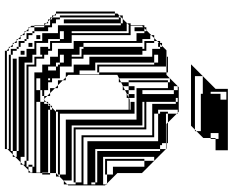

<svg xmlns="http://www.w3.org/2000/svg" viewBox="-103 -837 948 782"><g transform="rotate(90 371.0 -446.0)"><path d="M363 -552V-680H347V-696H331V-680H347V-552ZM403 -656V-688H395V-696H379V-688H395V-656ZM435 -656H443V-648H435ZM315 -648H307V-656H315ZM587 -600H555V-616H443V-624H435V-648H563V-632H571V-624H587ZM211 -648H243V-650H211ZM595 -560V-592H587V-560ZM531 -560V-592H395V-568H507V-560ZM635 -552H627V-560H635ZM147 -496V-528H91V-556L85 -550V-528H107V-520H91V-528H85V-504H123V-496ZM595 -464V-496H587V-464ZM211 -464V-496H203V-464ZM467 -432V-464H443V-432ZM467 -400V-432H443V-400ZM691 -400H627V-408H691ZM595 -400H587V-368H595ZM211 -368V-400H203V-368ZM467 -368V-400H443V-368ZM275 -368H243V-376H275ZM467 -336V-368H443V-336ZM43 -312V-328H35V-312ZM467 -304V-336H443V-304ZM731 -312V-328H555V-600H587V-592H595V-624H587V-648H563V-650H485L479 -656H443V-692L439 -696H427V-616H443V-600H539V-312ZM467 -272V-304H443V-272ZM723 -272H499V-280H723ZM123 -264H115V-280H123V-272H147V-304H123V-296H115V-312H123V-304H147V-336H123V-328H115V-344H123V-336H147V-368H123V-360H115V-376H123V-368H147V-400H123V-392H115V-408H123V-400H147V-432H123V-424H115V-440H123V-432H147V-464H123V-456H115V-472H123V-464H147V-496H123V-488H115V-496H83V-498L75 -490V-488H107V-264H155V-240H179V-272H123ZM219 -264H211V-280H219V-272H243V-304H219V-296H211V-304H179V-312H171V-296H203V-264H251V-240H275V-272H219ZM467 -272H443V-240H467ZM235 -232H203V-216H235ZM267 -168V-200H251V-208H243V-216H235V-200H251V-168ZM339 -176V-196L327 -208H299V-184H315V-176ZM395 -152H403V-168L395 -160ZM139 -120H123V-136H139ZM171 -88H155V-104H171ZM651 -56H641L651 -66V-72H635V-80H243V-88H635V-80H659V-88H651V-104H659V-88H673L651 -66ZM139 -88V-80H147V-72H155V-56H147V-72H139V-80H115V-88ZM203 -56H187V-72H203ZM115 -176V-208H59V-200H51V-216H35V-200H43V-192L67 -168H75V-160L85 -150V-144H107V-112H115V-104H123V-88H115V-104H107V-112H91V-144H85V-112H91V-94L97 -88H107V-78L113 -72H123V-62L129 -56H139V-46L145 -40H155V-30L161 -24H171V-14L177 -8H187V0H585L587 -2V-8H203V-16H179V-24H203V-16H595V-24H219V-40H595V-24H609L587 -2V8H187V0H185L177 -8H171V-14L161 -24H155V-30L145 -40H139V-46L129 -56H123V-62L113 -72H107V-78L97 -88H91V-94L85 -100V-112H83V-152H75V-160L67 -168H59V-176H51V-184H43V-192L35 -200H27V-440H35V-424H43V-440H35V-450L43 -458V-472H57L43 -458V-456H51V-216H59V-208H83V-240H59V-272H75V-240H83V-272H59V-304H75V-272H83V-304H59V-336H75V-304H83V-336H59V-368H75V-336H83V-368H59V-400H75V-368H83V-400H59V-432H75V-400H83V-432H59V-456H51V-464H75V-432H83V-464H75V-472H57L75 -490V-504H83V-560H91V-568H103L95 -560H107V-528H115V-560H107V-568H103L123 -588V-600H135L123 -588V-584H139V-552H155V-312H171V-552H203V-528H211V-560H187V-552H179V-560H147V-568H187V-560H211V-592H155V-584H147V-600H135L147 -612V-624H155V-632H167L159 -624H171V-616H155V-620L147 -612V-600H155V-592H179V-624H171V-632H167L185 -650H211V-656H275V-650H243V-648H251V-624H275V-650H285L335 -700H435L439 -696H443V-692L479 -656H563V-650H585L685 -550V-450L727 -408H731V-404L735 -400V-250L731 -246V-232H717L731 -246V-280H723V-304H507V-296H499V-312H507V-304H531V-336H507V-328H499V-344H507V-336H531V-368H507V-360H499V-376H507V-368H531V-400H507V-392H499V-408H507V-400H531V-432H507V-424H499V-440H507V-432H531V-464H507V-456H499V-472H507V-464H531V-496H507V-488H499V-504H507V-496H531V-528H507V-520H499V-536H507V-528H531V-560H507V-552H499V-560H395V-552H491V-264H715V-232H717L699 -214V-200H685L699 -214V-216H691V-240H443V-216H691V-208H435V-200H685V-176H691V-144H685V-176H427V-184H419L435 -200H427V-496H379V-488H363V-489L377 -496H363V-520H379V-497L385 -500H427V-504H395V-520H443V-464H467V-528H315V-520H307V-536H315V-528H339V-560H315V-552H307V-568H315V-560H339V-592H315V-584H307V-600H315V-592H339V-624H315V-616H307V-632H315V-624H339V-656H315V-664H299V-457L285 -450V-250L295 -240H307V-228L327 -208H339V-196L359 -176H371V-164L383 -152H387L385 -150L383 -152H371V-164L359 -176H315V-168H307V-176H299V-168H347V-152H371V-144H347V-136H395V-120H683V-136H395V-152H387L395 -160V-168H403V-176H411V-184H419L411 -176H427V-168H411V-176L403 -168H683V-144H685V-100L683 -98V-88H673L683 -98V-104H659V-112H251V-104H243V-112H211V-120H251V-112H275V-144H219V-120H211V-144H203V-136H171V-168H203V-152H219V-144H243V-176H187V-168H179V-176H147V-184H187V-176H211V-208H155V-200H147V-216H139V-168H155V-120H203V-104H235V-72H619V-56H641L619 -34V-24H609L619 -34V-40H595V-48H211V-80H179V-112H147V-144H91V-152H83V-168H107V-144H115V-176H91V-168H83V-176H59V-184H51V-200H75V-184H91V-176ZM403 -624V-656H395V-624ZM315 -632H307V-648H315ZM235 -616H203V-600H235ZM315 -600H307V-616H315ZM403 -624H395V-592H403ZM275 -592V-624H251V-592ZM251 -568H243V-584H251ZM155 -584H147V-568H155ZM315 -568H307V-584H315ZM595 -528V-560H587V-528ZM635 -536H627V-552H635ZM251 -536H243V-552H251ZM315 -536H307V-552H315ZM507 -536H499V-552H507ZM635 -504H627V-520H635ZM315 -504H307V-520H315ZM251 -504H243V-520H251ZM507 -504H499V-520H507ZM595 -496V-528H587V-496ZM211 -496V-528H203V-496ZM251 -472H243V-488H251ZM347 -472H331V-473L347 -481V-496H331V-520H347V-496H363V-489L347 -481ZM123 -472H115V-488H123ZM507 -472H499V-488H507ZM635 -472H627V-488H635ZM315 -456H299V-457L315 -465V-496H307V-504H315V-496H331V-473L315 -465ZM43 -408V-424H35V-408ZM595 -432V-464H587V-432ZM211 -432V-464H203V-432ZM507 -440H499V-456H507ZM251 -440H243V-456H251ZM635 -440H627V-456H635ZM123 -440H115V-456H123ZM43 -376V-392H35V-376ZM635 -424V-408H627V-424ZM251 -408H243V-424H251ZM123 -408H115V-424H123ZM507 -408H499V-424H507ZM43 -392V-408H35V-392ZM595 -400V-432H587V-400ZM211 -400V-432H203V-400ZM635 -424H627V-440H635V-432H659V-464H635V-456H627V-472H635V-464H659V-496H635V-488H627V-504H635V-496H659V-528H635V-520H627V-536H635V-528H659V-560H635V-600H619V-392H731V-404L727 -408H691V-432H635ZM43 -360V-376H35V-360ZM123 -376H115V-392H123ZM507 -376H499V-392H507ZM251 -392V-376H243V-392ZM43 -344V-360H35V-344ZM283 -296V-376H275V-400H251V-392H243V-408H251V-400H275V-432H251V-424H243V-440H251V-432H275V-464H251V-456H243V-472H251V-464H275V-496H251V-488H243V-504H251V-496H275V-528H251V-520H243V-536H251V-528H275V-560H251V-552H243V-568H251V-560H275V-592H251V-584H243V-600H235V-360H267V-296ZM43 -328V-344H35V-328ZM731 -360H723V-368H587V-360H723V-344H731ZM211 -368H203V-336H211ZM507 -344H499V-360H507ZM123 -344H115V-360H123ZM43 -296V-312H35V-296ZM507 -312H499V-328H507ZM123 -312H115V-328H123ZM203 -312H219V-304H243V-336H203ZM43 -280V-296H35V-280ZM43 -264V-280H35V-264ZM123 -280H115V-296H123ZM219 -280H211V-296H219ZM507 -296V-280H499V-296ZM43 -248V-264H35V-248ZM43 -232V-248H35V-232ZM43 -232H35V-216H43ZM139 -232H107V-216H139ZM75 -232H59V-240H75ZM307 -208V-228L295 -240H251V-216H299V-208ZM179 -240H155V-208H179ZM155 -200V-184H147V-200ZM347 -120V-136H299V-120ZM251 -104V-88H243V-104ZM171 -56V-48H179V-40H187V-24H179V-40H171V-48H147V-56ZM386 -894H354V-830H362V-870H386ZM242 -750 342 -850V-900H592V-850H546V-830H542V-850H546V-862H522V-830H542V-800L514 -772V-766H508L514 -772V-790H362V-798H290V-766H508L492 -750Z"/></g></svg>

Font: Rubik Broken Fax
Style: Regular
Weight: 400
Designer: Hubert and Fischer, NaN
Foundry: Hubert and Fischer, NaN
Version: Version 2.201